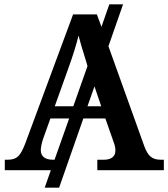

<svg xmlns="http://www.w3.org/2000/svg" viewBox="-20 -780 771 880"><path d="M731 -48V0H426V-48H458Q481 -48 495 -58.5Q509 -69 509 -91Q509 -108 500 -131L463 -237H362L251 80H185L213 0H2V-48H17Q46 -48 62.5 -63Q79 -78 96 -123L315 -714H424L445 -657L481 -760H544L477 -568L641 -111Q654 -75 671 -61.5Q688 -48 715 -48ZM231 -293H316L381 -477L375 -498Q349 -580 340 -617Q325 -555 294 -469ZM444 -293 413 -384 381 -293ZM297 -237H211L177 -142Q167 -110 167 -92Q167 -70 181.5 -59Q196 -48 222 -48H230Z"/></svg>

Font: Noto Serif SemiBold
Style: Regular
Weight: 600
Designer: Monotype Design Team
Foundry: Monotype Imaging Inc.
Version: Version 1.001